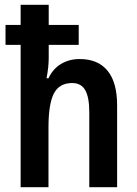

<svg xmlns="http://www.w3.org/2000/svg" viewBox="-20 -780 571 800"><path d="M183 -760V-676H308V-593H183V-539Q183 -501 174 -454H182Q201 -494 235 -514Q269 -534 312 -534Q388 -534 428 -485.5Q468 -437 468 -341V0H352V-313Q352 -375 335 -404.5Q318 -434 281 -434Q227 -434 204.5 -390.5Q182 -347 182 -249V0H66V-593H3V-676H66V-760Z"/></svg>

Font: Noto Sans Hebrew Condensed SemiBold
Style: Regular
Weight: 600
Width: 3
Designer: Monotype Design Team
Foundry: Monotype Imaging Inc.
Version: Version 2.004; ttfautohint (v1.8.4.7-5d5b)